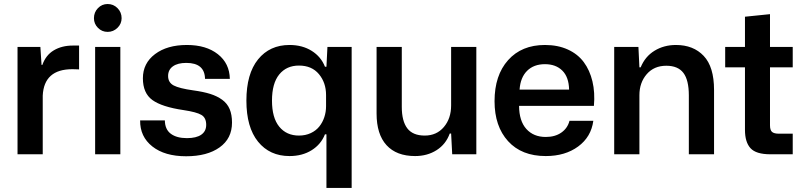

<svg xmlns="http://www.w3.org/2000/svg" viewBox="-20 -765 3979 952"><path d="M66.9 0V-532.2H180.2L186 -442.9H189.9Q207 -491.7 246.8 -515.4Q286.6 -539.1 340.8 -539.1H372.1V-420.9Q368.7 -420.9 357.4 -421.4Q346.2 -421.9 338.9 -421.9Q198.2 -421.9 191.9 -291V0Z M451.7 0V-532.2H576.7V0ZM445.8 -674.8Q445.8 -704.1 465.6 -724.6Q485.4 -745.1 513.7 -745.1Q542.5 -745.1 562.7 -724.6Q583 -704.1 583 -674.8Q583 -647 562.5 -627Q542 -606.9 513.7 -606.9Q485.4 -606.9 465.6 -627Q445.8 -647 445.8 -674.8Z M902.8 9.8Q796.9 9.8 735.4 -38.8Q673.8 -87.4 674.8 -168H797.4Q797.9 -123.5 826.9 -101.8Q856 -80.1 906.7 -80.1Q953.6 -80.1 978 -97.2Q1002.4 -114.3 1002.4 -146Q1002.4 -181.2 978.5 -195.3Q954.6 -209.5 889.6 -219.2Q782.7 -234.9 735.6 -269Q688.5 -303.2 688.5 -377Q688.5 -451.2 748.5 -496.6Q808.6 -542 906.7 -542Q1002.4 -542 1060.3 -496.3Q1118.2 -450.7 1119.6 -374H996.6Q995.1 -453.1 903.8 -453.1Q860.8 -453.1 837.2 -436Q813.5 -418.9 813.5 -388.2Q813.5 -356 841.1 -341.3Q868.7 -326.7 938.5 -316.9Q988.3 -310.1 1022.5 -299.3Q1056.6 -288.6 1081.8 -270.3Q1106.9 -252 1118.7 -224.1Q1130.4 -196.3 1130.4 -157.2Q1130.4 -78.1 1068.8 -34.2Q1007.3 9.8 902.8 9.8Z M1598.6 167V-99.1H1591.3Q1571.8 -49.3 1525.4 -20.3Q1479 8.8 1415.5 8.8Q1317.4 8.8 1259.5 -62.5Q1201.7 -133.8 1201.7 -266.1Q1201.7 -398.9 1259.5 -470.5Q1317.4 -542 1415.5 -542Q1479 -542 1525.4 -512.9Q1571.8 -483.9 1591.3 -434.1H1598.6L1603.5 -532.2H1723.6V167ZM1328.6 -266.1Q1328.6 -181.2 1364.5 -137Q1400.4 -92.8 1462.4 -92.8Q1494.6 -92.8 1520.8 -105Q1546.9 -117.2 1563.2 -137.7Q1579.6 -158.2 1588.1 -184.1Q1596.7 -210 1596.7 -238.8V-293.9Q1596.7 -355 1561.3 -397.5Q1525.9 -439.9 1462.4 -439.9Q1400.4 -439.9 1364.5 -395.8Q1328.6 -351.6 1328.6 -266.1Z M2038.1 8.8Q1945.8 8.8 1896.5 -45.2Q1847.2 -99.1 1847.2 -202.1V-532.2H1972.2V-234.9Q1972.2 -164.6 1999.5 -128.7Q2026.9 -92.8 2085.9 -92.8Q2145 -92.8 2180.9 -135.3Q2216.8 -177.7 2216.8 -242.2V-532.2H2341.8V0H2222.2L2216.8 -103H2210Q2190.9 -49.8 2144.8 -20.5Q2098.6 8.8 2038.1 8.8Z M2686 8.8Q2566.4 8.8 2499.3 -64.9Q2432.1 -138.7 2432.1 -263.2Q2432.1 -391.6 2499.3 -466.8Q2566.4 -542 2682.1 -542Q2746.1 -542 2795.4 -519.5Q2844.7 -497.1 2874.5 -457Q2904.3 -417 2917.5 -361.6Q2930.7 -306.2 2924.8 -240.2H2553.7Q2554.2 -165 2589.8 -125.5Q2625.5 -85.9 2686 -85.9Q2732.4 -85.9 2763.4 -107.7Q2794.4 -129.4 2803.7 -166H2921.9Q2911.1 -85.9 2846.7 -38.6Q2782.2 8.8 2686 8.8ZM2556.2 -320.8H2801.8Q2800.3 -383.3 2768.1 -415Q2735.8 -446.8 2682.1 -446.8Q2627 -446.8 2593.8 -414.1Q2560.5 -381.3 2556.2 -320.8Z M3025.4 0V-532.2H3145.5L3150.4 -431.2H3156.7Q3178.7 -484.9 3225.3 -513.4Q3272 -542 3331.5 -542Q3418 -542 3469.2 -487.8Q3520.5 -433.6 3520.5 -318.8V0H3395.5V-292Q3395.5 -367.7 3368.7 -403.3Q3341.8 -439 3283.7 -439Q3222.7 -439 3186.5 -397Q3150.4 -355 3150.4 -293V0Z M3799.8 0Q3729 0 3701.4 -30Q3673.8 -60.1 3673.8 -121.1V-431.2H3575.7V-532.2H3673.8V-682.1L3797.9 -694.8V-532.2H3910.6V-431.2H3797.9V-144Q3797.9 -119.6 3808.1 -110.8Q3818.4 -102.1 3842.8 -102.1H3910.6V0Z"/></svg>

Font: Lumene Sans
Style: Bold
Weight: 600
Designer: Deni Anggara
Version: Version 1.003;Glyphs 3.1.2 (3151)